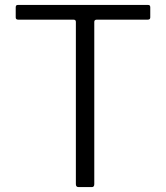

<svg xmlns="http://www.w3.org/2000/svg" viewBox="-20 -762 676 782"><path d="M44 -732Q44 -737 46 -739.5Q48 -742 54 -742H582Q588 -742 590 -739.5Q592 -737 592 -732V-691Q592 -682 582 -682H375Q364 -682 364 -673V-12Q364 0 354 0H300Q289 0 289 -12V-673Q289 -682 279 -682H54Q44 -682 44 -691Z"/></svg>

Font: Libre Franklin Thin Light
Style: Regular
Weight: 300
Version: Version 3.000